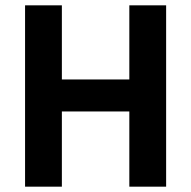

<svg xmlns="http://www.w3.org/2000/svg" viewBox="-20 -700 717 720"><path d="M465 0V-282H212V0H74V-680H212V-402H465V-680H603V0Z"/></svg>

Font: TitilliumText
Style: ExtraBold
Weight: 800
Designer: Accademia di Belle Arti di Urbino and others
Foundry: Accademia di Belle Arti di Urbino and others.
Version: Version 60.001